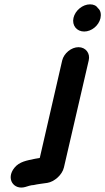

<svg xmlns="http://www.w3.org/2000/svg" viewBox="-20 -720 484 883"><path d="M266 -442 163 6 160 7 142 10C104 18 69 23 46 52C6 102 43 155 96 140C106 137 123 131 135 131C151 127 179 124 198 121C229 116 266 85 274 50L388 -442C396 -475 374 -503 341 -503C308 -503 274 -475 266 -442ZM318 -638C310 -603 333 -575 367 -575C401 -575 434 -602 442 -636C446 -654 443 -672 431 -682C423 -694 411 -700 394 -700C360 -700 326 -672 318 -638Z"/></svg>

Font: Electronic
Style: TiIt
Weight: 900
Version: Version 1.011